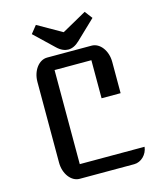

<svg xmlns="http://www.w3.org/2000/svg" viewBox="-135 -1038 937 1132"><g transform="rotate(-15 333.5 -471.5)"><path d="M115.7 -123C115.7 -55.2 157.7 0 208 0H541.5C584.5 0 622.1 -37.6 627 -83.5H231.4V-657.7H456.1V-425.3H572.3V-616.2C572.3 -685.5 530.3 -740.2 479.5 -740.2H208C157.7 -740.2 115.7 -685.5 115.7 -616.2ZM341.3 -753.4C364.3 -753.4 386.7 -763.2 410.2 -785.6L526.9 -897C514.6 -914.1 504.4 -925.3 491.7 -943.4C441.9 -916 390.1 -885.7 341.3 -859.4L193.8 -943.4C179.7 -925.3 171.4 -916 156.7 -897L273.4 -785.6C296.9 -762.7 321.3 -753.4 341.3 -753.4Z"/></g></svg>

Font: Atomic Age
Style: Regular
Weight: 400
Designer: James Grieshaber
Foundry: James Grieshaber
Version: Version 1.002